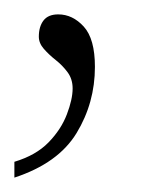

<svg xmlns="http://www.w3.org/2000/svg" viewBox="-44 -93 220 267"><path d="M-24 154V132Q6 123 23.5 105Q41 87 49 66Q57 45 57 30Q57 17 50 7.5Q43 -2 33.5 -9.5Q24 -17 17 -25Q10 -33 10 -42Q10 -56 16.5 -64.5Q23 -73 37 -73Q57 -73 72.5 -56Q88 -39 88 0Q88 50 62.5 92Q37 134 -24 154Z"/></svg>

Font: Noto Serif Kannada Thin
Style: Regular
Weight: 250
Version: Version 2.003